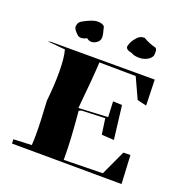

<svg xmlns="http://www.w3.org/2000/svg" viewBox="-132 -934 937 975"><g transform="rotate(20 337.0 -446.0)"><path d="M629 -77 36 -80 35 -103 133 -107Q135 -131 135 -168Q135 -236 128 -345Q137 -428 137 -500Q137 -578 125 -621L29 -630L45 -633H606L610 -494L560 -506L509 -617L312 -619Q309 -546 291 -365L449 -373L445 -457L494 -455L516 -274L449 -278L437 -363L309 -358L297 -352Q311 -200 311 -113V-92L521 -96L583 -230L621 -231ZM237 -703Q224 -703 212 -713Q194 -704 181 -704Q170 -704 162 -711Q136 -734 136 -750Q136 -753 139 -763Q142 -773 153 -781Q205 -811 233 -811Q262 -811 271 -798Q282 -759 282 -743Q282 -725 267 -714Q252 -703 237 -703ZM494 -710Q465 -710 450 -720Q417 -726 417 -743Q417 -747 422.5 -762Q428 -777 445 -796Q459 -815 485 -815Q517 -796 554 -787Q562 -782 562 -765Q562 -763 561.5 -751.5Q561 -740 545 -726Q522 -710 494 -710Z"/></g></svg>

Font: Xiangcui Kesong Xiangcui Kesong
Style: Regular
Weight: 400
Version: Version 1.501;March 28, 2024;FontCreator 14.0.0.2814 64-bit